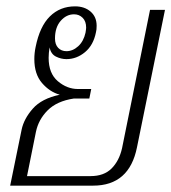

<svg xmlns="http://www.w3.org/2000/svg" viewBox="-20 -584 539 604"><path d="M48 -176Q55 -210 83 -242Q111 -274 168 -286Q136 -295 112 -323Q88 -351 88 -398Q88 -417 92 -436Q105 -501 137 -532.5Q169 -564 216 -564Q246 -564 265 -547.5Q284 -531 284 -503Q284 -490 282 -483Q274 -442 247.5 -420Q221 -398 189 -398Q172 -398 156 -406Q140 -414 136 -435Q133 -417 133 -402Q133 -353 162 -328.5Q191 -304 225 -304H267L261 -274H212Q159 -266 130 -237Q101 -208 93 -169L65 -30H265Q307 -30 331 -54Q355 -78 364 -118L452 -553H499L411 -121Q387 0 273 0H12ZM249 -481Q251 -493 251 -497Q251 -517 240 -528Q229 -539 213 -539Q189 -539 171 -518.5Q153 -498 153 -463Q153 -444 163 -433.5Q173 -423 189 -423Q209 -423 226 -438.5Q243 -454 249 -481Z"/></svg>

Font: Trirong ExtraLight
Style: Italic
Weight: 275
Italic angle: -12°
Designer: Katatrad Team
Foundry: CadsonDemak
Version: Version 1.003